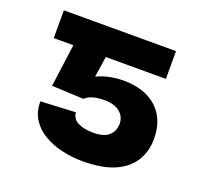

<svg xmlns="http://www.w3.org/2000/svg" viewBox="-99 -633 791 753"><g transform="rotate(20 297.0 -256.5)"><path d="M236.1 -222.3 103.1 -228.5 142.8 -522.5H513.3V-406.6H262.5L249.4 -319.7Q265 -328.5 293.7 -335.8Q322.3 -343.1 357.4 -343.8Q448 -344.2 498.9 -298.2Q549.8 -252.1 550.2 -169.1Q550.1 -118.2 526 -78.1Q502 -38 451 -14.8Q400 8.3 317.8 8.8Q272.4 8.8 229.9 -1Q187.4 -10.7 153.6 -30.8Q119.7 -50.8 100.1 -81.7Q80.6 -112.6 80.9 -155.7L226.4 -162.7Q228.6 -136.2 253 -123.5Q277.4 -110.7 317.8 -110.7Q361.2 -110.7 382 -129.2Q402.8 -147.7 403.3 -179.1Q402.8 -209.1 380.1 -227.5Q357.4 -245.9 316.6 -246.1Q284.1 -245.9 264.8 -239.1Q245.6 -232.3 236.1 -222.3ZM198.8 -522.5V-406.6H45.3V-522.5Z"/></g></svg>

Font: Inter Display V
Style: Regular
Weight: 400
Designer: Rasmus Andersson
Foundry: rsms
Version: Version 3.015;git-src